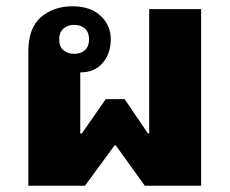

<svg xmlns="http://www.w3.org/2000/svg" viewBox="-20 -590 732 610"><path d="M70 -426Q70 -501 110 -535.5Q150 -570 210 -570Q268 -570 300 -539.5Q332 -509 332 -465Q332 -421 306.5 -390.5Q281 -360 235 -360V-166H240L316 -275H376L450 -166H454V-561H619V0H440L348 -128H344L250 0H70ZM216 -419Q237 -419 250 -431Q263 -443 263 -465Q263 -487 250 -499Q237 -511 216 -511Q195 -511 181.5 -499Q168 -487 168 -465Q168 -442 181.5 -430.5Q195 -419 216 -419Z"/></svg>

Font: Noto Sans Thai Looped ExtraBold
Style: Regular
Weight: 800
Designer: Sasikarn Vongin, Ben Mitchell
Foundry: The Fontpad Ltd
Version: Version 1.001; ttfautohint (v1.8.4.7-5d5b)